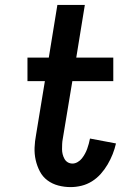

<svg xmlns="http://www.w3.org/2000/svg" viewBox="-20 -755 540 783"><path d="M268 8Q242 8 217.5 1.5Q193 -5 173.5 -19.5Q154 -34 142.5 -56Q131 -78 125.5 -102.5Q120 -127 121 -153Q122 -179 127 -205L163 -424H92V-520H179L214 -735H326L291 -520H442V-424H275L236 -189Q234 -179 233.5 -168Q233 -157 233 -146.5Q233 -136 235.5 -126Q238 -116 243 -107Q248 -98 256.5 -93Q265 -88 276 -88Q286 -88 296.5 -94Q307 -100 314 -109Q321 -118 326.5 -128Q332 -138 335.5 -148Q339 -158 342 -168.5Q345 -179 347 -190L453 -170Q448 -148 439.5 -126.5Q431 -105 419 -84.5Q407 -64 391 -46Q375 -28 355 -15.5Q335 -3 312.5 2.5Q290 8 268 8Z"/></svg>

Font: Iosevka Term Curly
Style: Bold Italic
Weight: 700
Italic angle: -9°
Designer: Belleve Invis
Foundry: Belleve Invis
Version: Version 32.3.0